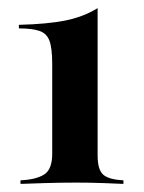

<svg xmlns="http://www.w3.org/2000/svg" viewBox="-20 -454 355 474"><path d="M30.6 0V-8.9Q68.5 -10.5 88.7 -23Q108.9 -35.5 108.9 -74.2V-296Q108.9 -335.5 102 -353.6Q95.2 -371.8 77 -377.8Q58.9 -383.9 26.6 -383.9V-392.7Q96 -394.4 140.7 -403.2Q185.5 -412.1 221 -433.9V-70.2Q221 -34.7 235.1 -22.6Q249.2 -10.5 284.7 -8.9V0Q267.7 -0.8 235.5 -2Q203.2 -3.2 168.5 -3.2Q128.2 -3.2 89.9 -2Q51.6 -0.8 30.6 0Z"/></svg>

Font: Playfair 144pt SemiCondensed
Style: Bold
Weight: 700
Width: 4
Designer: Claus Eggers Sørensen
Foundry: Claus Eggers Sørensen
Version: Version 2.203